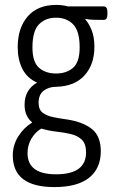

<svg xmlns="http://www.w3.org/2000/svg" viewBox="-20 -549 470 781"><path d="M201 212Q32 212 32 83Q32 41 54.5 5.5Q77 -30 110 -50V-52Q80 -77 80 -123Q80 -184 131 -213Q90 -231 71 -269Q52 -307 52 -357Q52 -435 92.5 -482Q133 -529 209 -529Q234 -529 256 -523H401Q417 -523 417 -500V-490Q417 -468 401 -468Q379 -468 361 -468.5Q343 -469 328 -472L327 -470Q341 -455 352.5 -427Q364 -399 364 -358Q364 -287 324 -242.5Q284 -198 209 -196Q178 -196 157.5 -180Q137 -164 137 -131Q137 -103 153.5 -90.5Q170 -78 196.5 -72.5Q223 -67 253 -63Q318 -53 354 -24Q390 5 390 66Q390 136 342.5 174Q295 212 201 212ZM208 -250Q251 -250 277.5 -273.5Q304 -297 304 -356Q304 -423 277.5 -450Q251 -477 208 -477Q165 -477 138.5 -450Q112 -423 112 -356Q112 -297 138.5 -273.5Q165 -250 208 -250ZM208 160Q330 160 330 71Q330 36 313 19.5Q296 3 269 -3.5Q242 -10 210 -13.5Q178 -17 148 -26Q124 -12 108 14.5Q92 41 92 74Q92 160 208 160Z"/></svg>

Font: Asap Condensed Light
Style: Regular
Weight: 300
Width: 3
Designer: Pablo Cosgaya
Foundry: Omnibus-Type
Version: Version 3.001; ttfautohint (v1.8.4.7-5d5b)